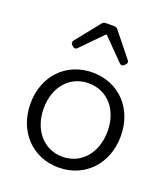

<svg xmlns="http://www.w3.org/2000/svg" viewBox="-134 -810 804 917"><g transform="rotate(20 268.5 -351.0)"><path d="M227.5 -705.1 129.9 -583C124 -575.2 124 -567.4 130.9 -560.5L137.7 -554.7C144.5 -547.9 153.3 -547.9 160.2 -555.7L265.6 -663.1H269.5L375 -555.7C381.8 -548.8 390.6 -548.8 397.5 -555.7L403.3 -561.5C410.2 -568.4 411.1 -575.2 405.3 -583L307.6 -705.1C302.7 -711.9 295.9 -713.9 288.1 -713.9H247.1C239.3 -713.9 232.4 -711.9 227.5 -705.1ZM268.6 11.7C402.3 11.7 498 -89.8 498 -230.5C498 -371.1 402.3 -470.7 268.6 -470.7C134.8 -470.7 39.1 -371.1 39.1 -230.5C39.1 -89.8 134.8 11.7 268.6 11.7ZM268.6 -43C173.8 -43 106.4 -120.1 106.4 -230.5C106.4 -340.8 173.8 -416 268.6 -416C363.3 -416 430.7 -340.8 430.7 -230.5C430.7 -120.1 363.3 -43 268.6 -43Z"/></g></svg>

Font: Ed Sans Neue Light
Style: Regular
Weight: 300
Designer: Stephen Hutchings
Version: Version 1.004;PS 001.004;hotconv 1.0.88;makeotf.lib2.5.64775